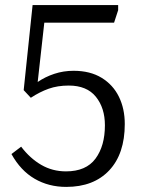

<svg xmlns="http://www.w3.org/2000/svg" viewBox="-20 -720 552 754"><path d="M240 14Q171 14 116 -18Q61 -50 25 -115L63 -144Q98 -98 142 -72.5Q186 -47 239 -47Q318 -47 355 -97Q392 -147 392 -228Q392 -296 356.5 -340Q321 -384 250 -384Q206 -384 171 -371.5Q136 -359 101 -336L73 -366L108 -700H444V-680L428 -631H154L128 -398Q157 -418 193 -430Q229 -442 269 -442Q334 -442 379 -414.5Q424 -387 447 -340Q470 -293 470 -233Q470 -116 409 -51Q348 14 240 14Z"/></svg>

Font: Literata 12pt Light
Style: Regular
Weight: 300
Designer: Latin by Veronika Burian and Jose Scaglione. Greek by Irene Vlachou. Cyrillic by Vera Evstafieva.
Foundry: TypeTogether
Version: Version 3.002